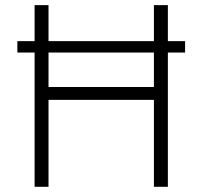

<svg xmlns="http://www.w3.org/2000/svg" viewBox="-20 -720 780 740"><path d="M693.4 -561.5Q693.4 -550.8 693.4 -517.6Q676.8 -517.6 627 -517.6Q627 -388.7 627 0Q613.3 0 573.2 0Q573.2 -84 573.2 -335Q471.7 -335 167 -335Q167 -251 167 0Q153.3 0 113.3 0Q113.3 -129.9 113.3 -517.6Q96.7 -517.6 46.9 -517.6Q46.9 -529.3 46.9 -561.5Q63.5 -561.5 113.3 -561.5Q113.3 -596.7 113.3 -700.2Q127 -700.2 167 -700.2Q167 -665 167 -561.5Q268.6 -561.5 573.2 -561.5Q573.2 -596.7 573.2 -700.2Q586.9 -700.2 627 -700.2Q627 -665 627 -561.5Q643.6 -561.5 693.4 -561.5ZM573.2 -384.8Q573.2 -418 573.2 -517.6Q471.7 -517.6 167 -517.6Q167 -484.4 167 -384.8Q268.6 -384.8 573.2 -384.8Z"/></svg>

Font: LeFont
Style: ExtraLight
Weight: 200
Designer: Leryon MEDIA
Version: Version 1.0